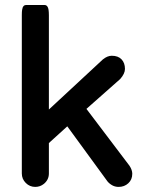

<svg xmlns="http://www.w3.org/2000/svg" viewBox="-20 -734 572 769"><path d="M67.4 -39.1V-672.9Q67.4 -688 68.6 -694.6Q69.8 -701.2 71 -704.3Q72.3 -707.5 75.4 -710.7Q78.6 -713.9 84 -713.9H159.2Q166 -713.9 170.4 -707Q175.8 -699.2 175.8 -672.9V-295.4L392.1 -496.1Q410.2 -510.7 427.7 -510.7Q453.1 -510.7 466.8 -496.3Q480.5 -481.9 480.5 -458Q480.5 -439 461.4 -417.5L326.2 -297.9L498.5 -70.3Q509.8 -53.2 509.8 -38.1Q509.8 -14.6 493.9 0Q478 14.6 455.1 14.6Q443.4 14.6 432.6 9.8Q418.9 2.9 410.6 -7.3L249.5 -228L175.8 -161.1V-39.1Q175.8 -14.2 155.8 2.4Q140.6 14.6 121.1 14.6Q99.1 14.6 83.3 -1.2Q67.4 -17.1 67.4 -39.1Z"/></svg>

Font: YuPearl-SemiBold
Style: SemiBold
Weight: 600
Designer: Max Yao
Foundry: Max-Everyday
Version: Version 1.011; ttfautohint (v1.8.3)